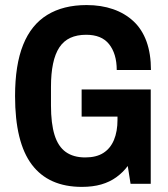

<svg xmlns="http://www.w3.org/2000/svg" viewBox="-20 -719 659 751"><path d="M300.2 12Q170.4 12 104.7 -74.9Q38.9 -161.9 38.9 -343.2Q38.9 -465.2 70.5 -543.7Q102 -622.2 164.8 -660.7Q227.5 -699.2 318.6 -699.2Q375.9 -699.2 422.3 -683.1Q468.7 -667 502.2 -635.8Q535.7 -604.6 553.1 -556.6Q570.4 -508.7 570.4 -445.3H436.6Q436.6 -477.2 428.9 -502.8Q421.1 -528.3 406.4 -546.6Q391.7 -564.9 369.3 -574Q346.9 -583 317 -583Q281.4 -583 255.2 -571Q229 -559 212.2 -533.7Q195.5 -508.3 187.5 -469.8Q179.4 -431.3 179.4 -379.5V-306.3Q179.4 -235.9 193.4 -190.9Q207.4 -145.9 237.3 -124.5Q267.2 -103.2 313.3 -103.2Q356.8 -103.2 384.3 -120.8Q411.8 -138.3 425.7 -171.5Q439.6 -204.6 439.6 -250.7V-262.8H299.3V-369.1H569.6V0H490.7L479.7 -69.7Q460.9 -44.6 435.1 -25.9Q409.3 -7.2 376.1 2.4Q342.9 12 300.2 12Z"/></svg>

Font: Archivo SemiBold Condensed
Style: Regular
Weight: 600
Width: 3
Version: Version 2.001